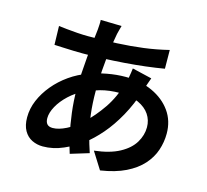

<svg xmlns="http://www.w3.org/2000/svg" viewBox="-120 -947 1241 1150"><g transform="rotate(15 500.0 -372.0)"><path d="M496 -805Q492 -791 488.5 -777.5Q485 -764 482 -752Q473 -705 465 -644.5Q457 -584 452 -518.5Q447 -453 447 -390Q447 -312 455 -246.5Q463 -181 477.5 -125.5Q492 -70 509 -20L394 15Q379 -30 365.5 -92Q352 -154 343 -225.5Q334 -297 334 -370Q334 -420 337.5 -470.5Q341 -521 345 -570.5Q349 -620 354.5 -665.5Q360 -711 364 -748Q365 -762 366 -778.5Q367 -795 366 -808ZM318 -694Q413 -694 496.5 -698Q580 -702 657.5 -712Q735 -722 812 -741L813 -625Q761 -616 698.5 -608.5Q636 -601 568.5 -596Q501 -591 436 -588.5Q371 -586 314 -586Q288 -586 255.5 -587Q223 -588 191.5 -589.5Q160 -591 137 -592L134 -708Q151 -706 183 -702.5Q215 -699 251.5 -696.5Q288 -694 318 -694ZM749 -548Q746 -539 740 -523Q734 -507 728.5 -490Q723 -473 720 -463Q691 -373 649.5 -298.5Q608 -224 560 -168.5Q512 -113 465 -78Q416 -41 353 -13.5Q290 14 226 14Q190 14 159 -1Q128 -16 109.5 -48.5Q91 -81 91 -131Q91 -185 113 -237Q135 -289 174 -336Q213 -383 265 -419.5Q317 -456 377 -477Q426 -495 484.5 -506Q543 -517 600 -517Q693 -517 766.5 -483Q840 -449 882 -390Q924 -331 924 -252Q924 -199 907 -148.5Q890 -98 851.5 -55Q813 -12 750 19Q687 50 595 64L529 -41Q625 -52 685 -84.5Q745 -117 772.5 -163Q800 -209 800 -258Q800 -302 776.5 -337Q753 -372 706.5 -393.5Q660 -415 592 -415Q524 -415 470.5 -400Q417 -385 381 -368Q331 -344 292 -307.5Q253 -271 231 -231Q209 -191 209 -157Q209 -133 220 -120.5Q231 -108 255 -108Q291 -108 338 -131.5Q385 -155 431 -198Q485 -248 533 -318Q581 -388 612 -492Q615 -502 618 -518Q621 -534 623.5 -550.5Q626 -567 627 -577Z"/></g></svg>

Font: Farlight84_Sys_V01
Style: Bold
Weight: 700
Designer: Monotype Design Team, Nadine Chahine and Nizar Qandah
Foundry: Monotype Imaging Inc.
Version: Version 2.004;October 31, 2024;FontCreator 14.0.0.2814 64-bi